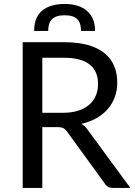

<svg xmlns="http://www.w3.org/2000/svg" viewBox="-20 -924 666 944"><path d="M290 -369.5Q332 -369.5 364.2 -379.8Q396.5 -390 418.2 -408.8Q440 -427.5 451 -453.5Q462 -479.5 462 -511Q462 -575 420 -607.5Q378 -640 294 -640H188V-369.5ZM621 0H535Q508.5 0 496 -20.5L310 -276.5Q301.5 -288.5 291.8 -293.8Q282 -299 261.5 -299H188V0H91.5V-716.5H294Q362 -716.5 411.5 -702.8Q461 -689 493.2 -663Q525.5 -637 541 -600.2Q556.5 -563.5 556.5 -518Q556.5 -480 544.5 -447Q532.5 -414 509.8 -387.8Q487 -361.5 454.2 -343Q421.5 -324.5 380 -315Q398.5 -304.5 412 -284.5ZM298 -904.5Q369 -904.5 408.2 -870Q447.5 -835.5 447.5 -772H378.5Q378.5 -790.5 374.2 -804.8Q370 -819 360.8 -828.8Q351.5 -838.5 336 -843.8Q320.5 -849 298 -849Q275.5 -849 260 -843.8Q244.5 -838.5 235 -828.8Q225.5 -819 221.2 -804.8Q217 -790.5 217 -772H148Q148 -839.5 187.5 -872Q227 -904.5 298 -904.5Z"/></svg>

Font: Lato 2
Style: Regular
Weight: 400
Designer: Lukasz Dziedzic with Adam Twardoch and Botio Nikoltchev
Foundry: tyPoland Lukasz Dziedzic
Version: Version 2.015; 2015-08-06; http://www.latofonts.com/